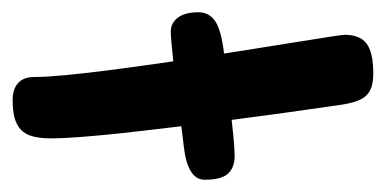

<svg xmlns="http://www.w3.org/2000/svg" viewBox="-200 -466 628 313"><g transform="rotate(90 114.5 -309.0)"><path d="M14.2 -556.2Q14.2 -581.5 28.8 -592.3Q43.5 -603 77.1 -603Q88.9 -603 97.7 -600.6Q106.4 -598.1 112.3 -592.5Q118.2 -586.9 121.8 -577.4Q125.5 -567.9 127.9 -553.2Q134.3 -509.8 140.9 -462.2Q147.5 -414.6 153.6 -367.4Q159.7 -320.3 165 -275.6Q170.4 -231 174.6 -192.6Q178.7 -154.3 180.9 -124.8Q183.1 -95.2 183.1 -78.1Q183.1 -60.5 179.9 -48.3Q176.8 -36.1 169.2 -28.8Q161.6 -21.5 149.7 -18.3Q137.7 -15.1 120.1 -15.1Q103 -15.1 93 -23.9Q83 -32.7 83 -50.8Q83 -69.3 80.1 -100.3Q77.1 -131.3 72.3 -169.4Q67.4 -207.5 61.3 -250.5Q55.2 -293.5 48.6 -335.4Q42 -377.4 35.9 -416.3Q29.8 -455.1 24.9 -485.1Q20 -515.1 17.1 -534.4Q14.2 -553.7 14.2 -556.2ZM8.8 -272.9Q-4.9 -272.9 -13.7 -284.4Q-22.5 -295.9 -22.5 -317.9Q-22.5 -337.4 -4.9 -347.2Q12.7 -356.9 54.7 -360.8Q68.4 -362.3 90.6 -365Q112.8 -367.7 136 -370.4Q159.2 -373 179.9 -375Q200.7 -377 212.4 -377Q230.5 -377 240.5 -366.2Q250.5 -355.5 250.5 -328.1Q250.5 -299.8 194.3 -293.9Q187 -293 172.6 -291.3Q158.2 -289.6 140.1 -287.1Q122.1 -284.7 102.3 -282.2Q82.5 -279.8 64.5 -277.8Q46.4 -275.9 31.5 -274.4Q16.6 -272.9 8.8 -272.9Z"/></g></svg>

Font: Gochi Hand
Style: Regular
Weight: 400
Designer: Juan Pablo del Peral
Foundry: Juan Pablo del Peral
Version: Version 1.001